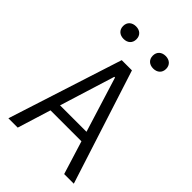

<svg xmlns="http://www.w3.org/2000/svg" viewBox="-268 -1046 1156 1156"><g transform="rotate(45 310.0 -467.5)"><path d="M588.5 0 353.5 -730H266.5L31.5 0H111L177 -213H440.5L506.5 0ZM127 -881.5C127 -848 150.5 -828 184 -828C217.5 -828 240.5 -848 240.5 -881.5C240.5 -915 217.5 -935 184 -935C150.5 -935 127 -915 127 -881.5ZM196.5 -275 306 -627.5H312L421.5 -275ZM379.5 -881.5C379.5 -848 403 -828 436 -828C469.5 -828 493 -848 493 -881.5C493 -915 469.5 -935 436 -935C403 -935 379.5 -915 379.5 -881.5Z"/></g></svg>

Font: Monaspace Argon Light
Style: Regular
Weight: 300
Designer: Riley Cran & the Lettermatic Team
Foundry: Lettermatic
Version: Version 1.000 (Monaspace Argon)